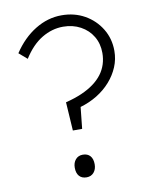

<svg xmlns="http://www.w3.org/2000/svg" viewBox="-81 -764 661 835"><g transform="rotate(-10 249.0 -346.5)"><path d="M210 -201 202 -327Q242 -337 273 -350.5Q304 -364 327 -381Q350 -398 365 -418Q380 -438 387.5 -461.5Q395 -485 395 -511Q395 -552 376 -584Q357 -616 323 -634.5Q289 -653 246 -653Q197 -653 152 -626Q107 -599 71 -542L35 -573Q76 -635 131.5 -669Q187 -703 248 -703Q305 -703 350 -677.5Q395 -652 421.5 -608.5Q448 -565 448 -511Q448 -474 434 -440.5Q420 -407 395 -378.5Q370 -350 336 -329Q302 -308 261 -296L251 -201ZM234 -90Q255 -90 266.5 -77Q278 -64 278 -40Q278 -18 266 -4Q254 10 234 10Q213 10 201.5 -3Q190 -16 190 -40Q190 -62 202 -76Q214 -90 234 -90Z"/></g></svg>

Font: Mach ExtraLight
Style: Regular
Weight: 250
Version: Version 1.002